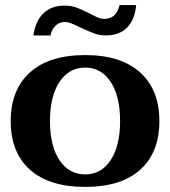

<svg xmlns="http://www.w3.org/2000/svg" viewBox="-20 -723 668 753"><path d="M233 -701Q260 -701 281 -693Q302 -685 332 -670Q355 -658 365.5 -653.5Q376 -649 388 -649Q410 -649 425.5 -660.5Q441 -672 449 -703H514Q509 -647 479 -615.5Q449 -584 393 -584Q371 -584 349.5 -592Q328 -600 295 -615Q253 -637 235 -637Q213 -637 198 -622.5Q183 -608 178 -584H111Q119 -641 150.5 -671Q182 -701 233 -701ZM22 -248Q22 -371 97.5 -439Q173 -507 314 -507Q454 -507 529.5 -439Q605 -371 605 -248Q605 -125 530 -57.5Q455 10 314 10Q173 10 97.5 -57.5Q22 -125 22 -248ZM451 -248Q451 -346 414 -402Q377 -458 314 -458Q251 -458 213.5 -402Q176 -346 176 -248Q176 -150 213.5 -94.5Q251 -39 314 -39Q377 -39 414 -95Q451 -151 451 -248Z"/></svg>

Font: Trirong Bold
Style: Regular
Weight: 700
Designer: Katatrad Team
Foundry: CadsonDemak
Version: Version 1.000